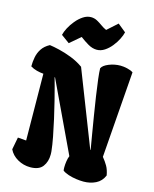

<svg xmlns="http://www.w3.org/2000/svg" viewBox="-143 -1091 956 1195"><g transform="rotate(15 334.5 -493.5)"><path d="M512.2 10.3Q490.2 10.3 464.1 6.6Q438 2.9 414.3 -4.9Q390.6 -12.7 376 -23.9Q374.5 -32.2 374.5 -45.4Q374.5 -63 377.7 -84.5Q380.9 -106 387.2 -119.6L173.8 -571.3L171.4 -570.3Q175.8 -555.7 186 -517.6Q196.3 -479.5 209.2 -427.7Q222.2 -376 234.9 -319.6Q247.6 -263.2 257.6 -211.2Q267.6 -159.2 271.5 -121.1Q272 -115.7 272.2 -110.1Q272.5 -104.5 272.5 -99.1Q272.5 -53.2 248.8 -21.7Q225.1 9.8 168.9 9.8Q125.5 9.8 87.6 -11.7Q49.8 -33.2 32.7 -69.3L47.9 -148.9L102.1 -144.5L98.1 -573.7Q77.1 -575.2 54.7 -581.1Q32.2 -586.9 13.7 -598.6Q13.7 -627.9 19.3 -657.7Q24.9 -687.5 41.7 -713.1Q58.6 -738.8 91.3 -756.3Q114.7 -753.4 153.1 -744.4Q191.4 -735.4 234.4 -718.8Q277.3 -702.1 313.5 -676.3L502.9 -190.9L504.9 -192.9Q499 -227.5 489.7 -282.2Q480.5 -336.9 470.2 -399.7Q460 -462.4 450.9 -522.5Q441.9 -582.5 436.3 -629.4Q430.7 -676.3 430.7 -698.2Q439.9 -717.8 475.6 -732.2Q511.2 -746.6 549.8 -746.6Q569.3 -746.6 593 -741.2Q616.7 -735.8 631.8 -725.6L589.8 -169.9Q609.4 -146 622.8 -122.8Q636.2 -99.6 642.6 -64Q626.5 -24.9 591.1 -7.3Q555.7 10.3 512.2 10.3ZM201.2 -798.3 147.5 -837.4Q151.9 -857.4 165.5 -883.5Q179.2 -909.7 199.5 -934.1Q219.7 -958.5 244.1 -974.6Q268.6 -990.7 294.4 -990.7Q315.9 -990.7 334.2 -980.7Q352.5 -970.7 369.6 -958.3Q386.7 -945.8 404.8 -938L470.2 -996.6L522.5 -954.1Q518.1 -934.1 505.1 -908.4Q492.2 -882.8 472.9 -858.9Q453.6 -835 429.7 -819.3Q405.8 -803.7 379.9 -803.7Q351.6 -803.7 323.2 -820.3Q294.9 -836.9 269.5 -856.4Z"/></g></svg>

Font: Fruktur
Style: Regular
Weight: 400
Designer: Viktoriya Grabowska, Eben Sorkin
Foundry: Viktoriya Grabowska
Version: Version 1.008; ttfautohint (v1.8.4.7-5d5b)